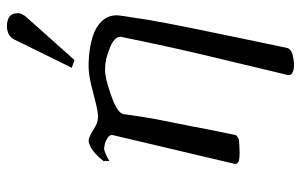

<svg xmlns="http://www.w3.org/2000/svg" viewBox="-182 -542 894 571"><g transform="rotate(-90 265.5 -257.0)"><path d="M433 -662Q443 -682 470 -684Q511 -684 511 -654Q511 -651 511 -647Q510 -641 503 -630L372 -483L349 -491ZM352 -441Q413 -441 455 -424Q505 -401 505 -358Q505 -353 504 -347Q503 -337 499.5 -316.5Q496 -296 492 -267Q482 -209 467.5 -137.5Q453 -66 435 20L408 149Q406 158 395 163Q388 167 361 170Q327 170 327 154Q327 152 328 149L389 -106Q397 -139 405.5 -178Q414 -217 424 -263L440 -340Q441 -343 441 -346Q441 -366 405 -379Q374 -392 345 -392Q344 -392 342 -392Q317 -392 270 -375Q213 -356 211 -336Q210 -328 208 -315Q206 -302 203 -281Q197 -243 187 -195Q177 -147 166 -88L149 -4Q148 0 136 6Q131 7 100 8Q96 8 93 8Q82 8 72 6Q63 2 63 -5Q63 -5 63 -6L148 -366Q149 -369 149 -372Q149 -381 136 -387Q130 -391 123.5 -392.5Q117 -394 109 -395Q100 -395 71 -379Q72 -381 72 -385Q72 -390 71 -396Q104 -438 132 -441Q142 -441 166 -426Q185 -413 202 -413Q205 -413 207 -413Q220 -414 237 -418Q254 -422 277 -428Q324 -441 352 -441Z"/></g></svg>

Font: New Athena Unicode
Style: Italic
Weight: 400
Designer: J. Rusten 1997; rev. by R. Hancock 2001, 2002, rev. by D. Mastronarde 2002-2019
Foundry: Society for Classical Studies (formerly American Philological Association)
Version: Version 5.008